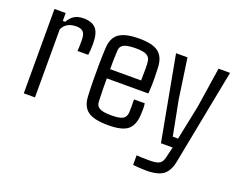

<svg xmlns="http://www.w3.org/2000/svg" viewBox="-104 -667 1259 1016"><g transform="rotate(20 525.5 -159.0)"><path d="M110.4 0H47.4V-475.1H110.4V-430.7H124Q136.7 -455.1 157.7 -468.3Q178.7 -481.4 210 -481.4Q256.8 -481.4 279.5 -456.8Q302.2 -432.1 302.2 -371.6Q302.2 -358.4 301.3 -340.3Q300.3 -322.3 298.3 -308.1H237.8Q238.8 -313 239 -325.2Q239.3 -337.4 239.5 -349.6Q239.7 -361.8 239.7 -366.2Q239.7 -402.3 227.5 -415.3Q215.3 -428.2 188.5 -428.2Q131.3 -428.2 110.4 -383.8Z M523.9 5.9Q443.4 5.9 408.9 -19.5Q374.5 -44.9 372.1 -102.5Q370.1 -138.7 369.4 -187.5Q368.7 -236.3 369.4 -285.6Q370.1 -335 372.1 -371.6Q374.5 -430.7 409.9 -456.1Q445.3 -481.4 523.9 -481.4Q598.1 -481.4 631.3 -456.5Q664.6 -431.6 668 -374.5Q668.9 -357.4 669.9 -314.9Q670.9 -272.5 667 -224.6H433.1Q433.1 -193.8 433.6 -162.1Q434.1 -130.4 435.5 -96.2Q436 -69.3 456.1 -59.1Q476.1 -48.8 522 -48.8Q567.4 -48.8 585.9 -59.1Q604.5 -69.3 606.4 -96.2Q607.9 -123 606.4 -169.4H667Q669.4 -155.3 669.2 -136.5Q668.9 -117.7 668 -102.5Q664.6 -44.9 633.1 -19.5Q601.6 5.9 523.9 5.9ZM433.1 -276.4H607.4Q608.4 -309.6 608.4 -339.8Q608.4 -370.1 606.4 -381.3Q604.5 -405.8 585.4 -416.3Q566.4 -426.8 523.9 -426.8Q476.6 -426.8 456.3 -416.3Q436 -405.8 435.5 -381.3Q434.1 -353 433.3 -327.1Q432.6 -301.3 433.1 -276.4Z M793.9 162.6Q778.3 162.6 756.6 161.1Q734.9 159.7 720.7 158.2V104Q751 106.4 792 106.4Q835.4 106.4 850.8 95.9Q866.2 85.4 871.6 59.1L885.7 0H819.8L731.9 -475.1H796.4L829.1 -248.5L866.7 -54.2H896.5L936.5 -248.5L971.2 -475.1H1036.1L933.6 54.2Q924.3 111.8 894.5 137.2Q864.7 162.6 793.9 162.6Z"/></g></svg>

Font: Agdasima
Style: Regular
Weight: 400
Width: 3
Designer: The DocRepair Project, Patric King
Foundry: Google
Version: Version 2.002